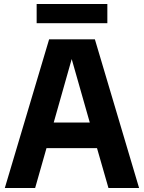

<svg xmlns="http://www.w3.org/2000/svg" viewBox="-20 -936 716 956"><path d="M4 0 224.5 -740H452.5L672.5 0H520L463 -198.5H211.5L155 0ZM247.5 -326H427L337 -642ZM162.5 -820.5V-916H514.5V-820.5Z"/></svg>

Font: Encode Sans SemiCondensed SemiCondensed
Style: Bold
Weight: 700
Width: 4
Designer: Multiple Designers
Foundry: Impallari Type
Version: Version 3.000; ttfautohint (v1.8.3) -l 8 -r 50 -G 200 -x 14 